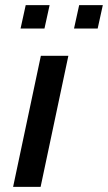

<svg xmlns="http://www.w3.org/2000/svg" viewBox="-20 -727 420 747"><path d="M31 0 139 -510H246L138 0ZM268 -616 288 -707H380L360 -616ZM60 -616 80 -707H173L153 -616Z"/></svg>

Font: Saira Thin Medium
Style: Italic
Weight: 500
Italic angle: -12°
Version: Version 1.101